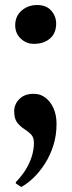

<svg xmlns="http://www.w3.org/2000/svg" viewBox="-20 -520 287 764"><path d="M114.5 -345.5Q85 -345.5 62.8 -366.2Q40.5 -387 40.5 -419.5Q40.5 -455.5 66 -477.8Q91.5 -500 127.5 -500Q164.5 -500 184 -477.5Q203.5 -455 203.5 -426Q203.5 -388 179 -366.8Q154.5 -345.5 114.5 -345.5ZM64.5 224 43 210V204.5Q63.5 184 79.8 159Q96 134 105.5 105.5Q115 77 115 48Q115 26 103.2 14.5Q91.5 3 76 -7Q60.5 -17 48.5 -32.2Q36.5 -47.5 36.5 -77Q36.5 -105.5 57.2 -126Q78 -146.5 111 -146.5H116.5Q140.5 -146.5 160.5 -131.5Q180.5 -116.5 192.8 -89.5Q205 -62.5 205 -27Q205 18.5 192.5 58.2Q180 98 159.2 130.5Q138.5 163 113.8 187Q89 211 65.5 223.5Z"/></svg>

Font: Merriweather 120pt ExtraBold
Style: Regular
Weight: 800
Version: Version 2.100